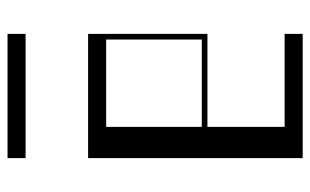

<svg xmlns="http://www.w3.org/2000/svg" viewBox="-177 -647 824 510"><g transform="rotate(-90 235.0 -392.0)"><path d="M70 -570H400V-253H153V-48H400V0H70ZM385 -268V-522H153V-268ZM70 -784H400V-736H70Z"/></g></svg>

Font: Facade Sud
Style: Regular
Weight: 100
Designer: Éléonore Fines
Foundry: Velvetyne Type Foundry
Version: Version 1.001;Glyphs 3.2 (3202)